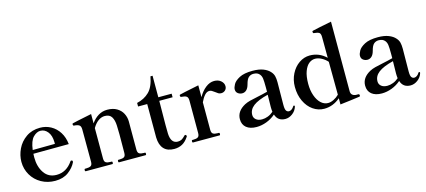

<svg xmlns="http://www.w3.org/2000/svg" viewBox="-58 -1250 3922 1768"><g transform="rotate(-15 1903.0 -366.0)"><path d="M501 -118 500 -111Q477 -62 426.5 -24.5Q376 13 300 13Q227 13 168 -20Q109 -53 75.5 -110.5Q42 -168 42 -236Q42 -298 70.5 -358Q99 -418 155 -457Q211 -496 288 -496Q344 -496 391 -470Q438 -444 468.5 -396Q499 -348 506 -282L168 -280Q167 -269 167 -245Q167 -157 208 -97Q249 -37 326 -37Q420 -37 480 -125Q483 -130 489 -130Q490 -130 496 -128Q501 -125 501 -118ZM171 -315 383 -317V-334Q382 -397 353.5 -432.5Q325 -468 284 -468Q249 -468 215.5 -434.5Q182 -401 171 -315Z M1162 -24Q1170 -24 1170 -12Q1170 0 1162 0H910Q903 0 903 -12Q903 -24 910 -24H922Q950 -24 964.5 -33Q979 -42 979 -72L980 -248Q980 -296 978 -332Q976 -384 957 -415Q938 -446 892 -446Q859 -446 829 -424Q799 -402 776 -362V-72Q776 -42 791 -33Q806 -24 834 -24H846Q853 -24 853 -12Q853 0 846 0H593Q585 0 585 -12Q585 -24 593 -24H603Q632 -24 647 -33Q662 -42 662 -72L661 -380Q661 -411 645.5 -421.5Q630 -432 596 -434Q587 -435 587 -450Q587 -456 593 -457Q603 -461 776 -496V-407Q804 -448 843 -472Q882 -496 929 -496Q983 -496 1020 -474Q1057 -452 1075 -417Q1093 -382 1094 -343V-251V-72Q1094 -42 1109 -33Q1124 -24 1152 -24Z M1299 -132V-451H1212V-485Q1283 -501 1329.5 -546.5Q1376 -592 1394 -690H1414V-485H1541V-451H1414L1412 -220L1413 -137Q1418 -44 1483 -44Q1504 -44 1519 -52Q1534 -60 1553 -80Q1558 -86 1562 -86Q1566 -86 1570.5 -81.5Q1575 -77 1575 -73Q1575 -71 1573 -67Q1545 -24 1511 -5.5Q1477 13 1434 13Q1369 13 1335 -24Q1301 -61 1299 -132Z M2038 -424Q2038 -401 2022.5 -386Q2007 -371 1984 -371Q1969 -371 1957.5 -377.5Q1946 -384 1930 -397Q1916 -408 1905 -414Q1894 -420 1882 -420Q1858 -420 1837 -396.5Q1816 -373 1798 -334V-72Q1798 -42 1813 -33Q1828 -24 1856 -24H1868Q1875 -24 1875 -12Q1875 0 1868 0H1615Q1608 0 1608 -12Q1608 -24 1615 -24H1625Q1653 -24 1668 -33Q1683 -42 1683 -72V-381Q1683 -412 1668 -422Q1653 -432 1618 -434Q1609 -435 1609 -450Q1609 -456 1615 -457Q1625 -461 1798 -496V-383Q1827 -435 1866.5 -466Q1906 -497 1948 -497Q1988 -497 2013 -475Q2038 -453 2038 -424Z M2607 -81 2606 -75Q2594 -37 2561.5 -13Q2529 11 2494 11Q2422 11 2401 -56Q2362 -22 2314 -4Q2266 14 2219 14Q2157 14 2122 -14.5Q2087 -43 2087 -95Q2087 -171 2170 -216Q2193 -228 2222 -235.5Q2251 -243 2300 -253Q2315 -256 2343.5 -262.5Q2372 -269 2394 -275V-320Q2394 -377 2390.5 -401.5Q2387 -426 2374 -442Q2355 -467 2315 -467Q2288 -467 2269 -450.5Q2250 -434 2238 -387Q2229 -353 2211.5 -336.5Q2194 -320 2171 -320Q2148 -320 2130 -333.5Q2112 -347 2112 -372Q2112 -391 2127.5 -419.5Q2143 -448 2188 -472Q2233 -496 2315 -496Q2375 -496 2416 -480Q2457 -464 2480 -437Q2498 -417 2504 -393Q2510 -369 2510 -334Q2510 -266 2509 -230L2508 -118Q2508 -75 2518.5 -62Q2529 -49 2544 -49Q2556 -49 2569 -57.5Q2582 -66 2592 -83Q2595 -88 2599 -88Q2607 -88 2607 -81ZM2394 -84Q2391 -107 2391 -130L2393 -247Q2297 -223 2252 -188.5Q2207 -154 2207 -103Q2207 -76 2228 -58.5Q2249 -41 2286 -41Q2313 -41 2341.5 -52Q2370 -63 2394 -84Z M3211 -21Q3211 -13 3205 -11Q3177 -7 3119.5 0.5Q3062 8 3017 13V-46Q2948 13 2864 13Q2807 13 2758.5 -20.5Q2710 -54 2681.5 -114.5Q2653 -175 2653 -251Q2653 -318 2681.5 -374.5Q2710 -431 2757.5 -463.5Q2805 -496 2859 -496Q2949 -496 3015 -432L3014 -631Q3014 -663 3000 -672.5Q2986 -682 2950 -685Q2945 -685 2943 -690Q2941 -695 2941 -700Q2941 -706 2947 -708Q2953 -710 3019.5 -724Q3086 -738 3130 -746V-83Q3130 -40 3177 -35H3199Q3211 -35 3211 -21ZM3017 -80 3015 -394Q2992 -420 2960.5 -437Q2929 -454 2899 -454Q2868 -454 2841 -433Q2814 -412 2796.5 -365.5Q2779 -319 2779 -246Q2779 -184 2796.5 -134.5Q2814 -85 2844 -57Q2874 -29 2912 -29Q2937 -29 2965.5 -43Q2994 -57 3017 -80Z M3801 -81 3800 -75Q3788 -37 3755.5 -13Q3723 11 3688 11Q3616 11 3595 -56Q3556 -22 3508 -4Q3460 14 3413 14Q3351 14 3316 -14.5Q3281 -43 3281 -95Q3281 -171 3364 -216Q3387 -228 3416 -235.5Q3445 -243 3494 -253Q3509 -256 3537.5 -262.5Q3566 -269 3588 -275V-320Q3588 -377 3584.5 -401.5Q3581 -426 3568 -442Q3549 -467 3509 -467Q3482 -467 3463 -450.5Q3444 -434 3432 -387Q3423 -353 3405.5 -336.5Q3388 -320 3365 -320Q3342 -320 3324 -333.5Q3306 -347 3306 -372Q3306 -391 3321.5 -419.5Q3337 -448 3382 -472Q3427 -496 3509 -496Q3569 -496 3610 -480Q3651 -464 3674 -437Q3692 -417 3698 -393Q3704 -369 3704 -334Q3704 -266 3703 -230L3702 -118Q3702 -75 3712.5 -62Q3723 -49 3738 -49Q3750 -49 3763 -57.5Q3776 -66 3786 -83Q3789 -88 3793 -88Q3801 -88 3801 -81ZM3588 -84Q3585 -107 3585 -130L3587 -247Q3491 -223 3446 -188.5Q3401 -154 3401 -103Q3401 -76 3422 -58.5Q3443 -41 3480 -41Q3507 -41 3535.5 -52Q3564 -63 3588 -84Z"/></g></svg>

Font: Shippori Mincho
Style: Bold
Weight: 700
Designer: FONTDASU
Foundry: FONTDASU / Google Inc. / but / Adobe
Version: Version 3.110; ttfautohint (v1.8.3)